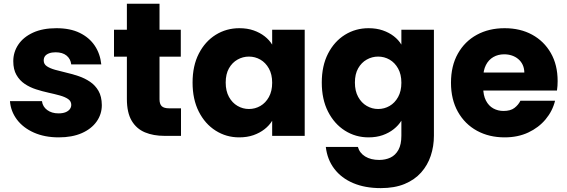

<svg xmlns="http://www.w3.org/2000/svg" viewBox="-20 -714 2978 1009"><path d="M288.7 7.9Q214.8 7.9 158.3 -17.1Q101.7 -42.2 69 -85.6Q36.4 -129 32.3 -182.7H200.5Q204 -153.5 228 -135.8Q251.9 -118.2 287.3 -118.2Q309.2 -118.2 324 -124Q338.8 -129.9 346.7 -140.1Q354.5 -150.4 354.5 -163Q354.5 -182.3 337.7 -193.7Q321 -205 294.1 -212.4Q267.2 -219.8 234.5 -227Q201.8 -234.1 169.4 -244.6Q137 -255 110.1 -273Q83.2 -291 66.5 -320Q49.8 -349 49.8 -392.5Q49.8 -440.2 76.3 -479.7Q102.8 -519.1 153.5 -542.5Q204.2 -565.8 276.6 -565.8Q349.1 -565.8 399.3 -541.1Q449.5 -516.5 478.1 -473.8Q506.6 -431.1 512.3 -375.6H354.4Q350.9 -404.7 329.7 -422Q308.5 -439.2 272 -439.2Q252.1 -439.2 237.9 -433.8Q223.8 -428.5 216.7 -419.2Q209.7 -409.9 209.7 -396.2Q209.7 -376.9 226.2 -365.9Q242.6 -354.8 269.6 -347.2Q296.6 -339.6 329 -332.1Q361.5 -324.7 393.6 -313.7Q425.8 -302.7 453.3 -284.2Q480.7 -265.7 497.6 -236.4Q514.6 -207 515.1 -161.9Q515.1 -113.8 487.7 -75.2Q460.4 -36.6 409.7 -14.3Q359 7.9 288.7 7.9Z M646.8 -194.2V-694.3H818.3V-192.1Q818.3 -167.4 829.9 -156Q841.5 -144.7 870.2 -144.7H931.2V0H844.3Q786.4 0 741.9 -18.4Q697.4 -36.9 672.1 -79.3Q646.8 -121.8 646.8 -194.2ZM930.1 -416.3H579.1V-557.9H930.1Z M992 -280.1Q992 -368.3 1024.9 -432.3Q1057.8 -496.3 1113.6 -531.1Q1169.5 -565.8 1237.8 -565.8Q1280 -565.8 1313.1 -554.1Q1346.1 -542.5 1370.8 -523.2Q1395.4 -504 1410.3 -479.5V-557.9H1581.3V0H1410.3V-79.4Q1395.4 -54.8 1370.3 -35.1Q1345.2 -15.4 1311.9 -3.7Q1278.6 7.9 1236.8 7.9Q1169 7.9 1113.2 -27.5Q1057.3 -62.9 1024.7 -127.4Q992 -191.9 992 -280.1ZM1410.3 -279.2Q1410.3 -323.4 1393.1 -354Q1376 -384.7 1348.3 -400.7Q1320.6 -416.6 1288.2 -416.6Q1256.2 -416.6 1228.3 -400.9Q1200.3 -385.2 1183.2 -355Q1166.1 -324.8 1166.1 -280.1Q1166.1 -235.9 1183.2 -204.8Q1200.3 -173.6 1228.3 -157.4Q1256.2 -141.2 1288.2 -141.2Q1320.6 -141.2 1348.3 -157.2Q1376 -173.2 1393.1 -204.1Q1410.3 -235 1410.3 -279.2Z M1916.8 -565.8Q1958.1 -565.8 1991.4 -554.4Q2024.7 -542.9 2049.5 -523.7Q2074.4 -504.5 2089.3 -479.5V-557.9H2260.3V-1Q2260.3 55 2243.6 104.8Q2226.9 154.7 2192.9 192.8Q2158.9 230.9 2106.3 252.8Q2053.6 274.6 1981.2 274.6Q1898.2 274.6 1836 248.2Q1773.8 221.8 1736.8 173Q1699.7 124.3 1692.2 58H1860.7Q1869.5 89.9 1899 108.2Q1928.6 126.5 1972.8 126.5Q2005.7 126.5 2032 114.1Q2058.2 101.6 2073.8 73.6Q2089.3 45.5 2089.3 -1V-79.8Q2074.4 -55.3 2049.3 -35.4Q2024.2 -15.4 1991.1 -3.7Q1958.1 7.9 1916.8 7.9Q1848.5 7.9 1792.6 -27.5Q1736.8 -62.9 1703.9 -127.4Q1671 -191.9 1671 -280.1Q1671 -368.3 1703.9 -432.3Q1736.8 -496.3 1792.6 -531.1Q1848.5 -565.8 1916.8 -565.8ZM2089.3 -279.2Q2089.3 -323.4 2072.1 -354Q2055 -384.7 2027.3 -400.7Q1999.6 -416.6 1967.2 -416.6Q1935.2 -416.6 1907.3 -400.9Q1879.3 -385.2 1862.2 -355Q1845.1 -324.8 1845.1 -280.1Q1845.1 -235.9 1862.2 -204.8Q1879.3 -173.6 1907.3 -157.4Q1935.2 -141.2 1967.2 -141.2Q1999.6 -141.2 2027.3 -157.2Q2055 -173.2 2072.1 -204.1Q2089.3 -235 2089.3 -279.2Z M2499.8 -238.3 2500.3 -332.9H2735.5Q2735 -355.9 2726.7 -373.5Q2718.4 -391.1 2703.7 -403.5Q2689.1 -415.9 2670 -422.3Q2651 -428.6 2629.5 -428.6Q2597.6 -428.6 2572.6 -414.2Q2547.6 -399.8 2533.5 -372Q2519.3 -344.3 2519.3 -303.5V-254.7Q2519.3 -213.2 2533.7 -185.4Q2548.1 -157.6 2572.5 -144.2Q2596.9 -130.9 2626.1 -130.9Q2662.7 -130.9 2683.4 -146.7Q2704.1 -162.6 2714.9 -184.6H2897Q2883.6 -130.3 2847.2 -86.8Q2810.9 -43.3 2756.2 -17.7Q2701.5 7.9 2631.9 7.9Q2550.2 7.9 2486.7 -26.8Q2423.1 -61.5 2386.5 -126.3Q2350 -191.1 2350 -279.2Q2350 -367.8 2386.1 -432Q2422.1 -496.3 2485.7 -531.1Q2549.3 -565.8 2631.9 -565.8Q2714.1 -565.8 2776.4 -531.8Q2838.8 -497.8 2874.6 -435.5Q2910.5 -373.2 2910.5 -287.9Q2910.5 -276.1 2909.7 -263.4Q2909 -250.7 2907 -238.3Z"/></svg>

Font: Poppins Variable
Style: Regular
Weight: 100
Designer: Jonny Pinhorn
Foundry: Indian Type Foundry
Version: Version 6.000